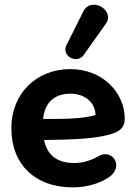

<svg xmlns="http://www.w3.org/2000/svg" viewBox="-20 -798 587 828"><path d="M297 10C353 10 410 -7 449 -33C519 -81 462 -160 404 -124C368 -104 335 -95 301 -95C234 -95 185 -122 170 -194C293 -196 358 -199 418 -210C473 -221 518 -232 518 -287C518 -395 426 -500 283 -500C138 -500 29 -396 29 -245C29 -89 131 11 297 10ZM341 -561 436 -695C479 -754 372 -816 339 -748L267 -604C243 -556 312 -520 341 -561ZM166 -285C173 -357 215 -394 285 -394C344 -394 391 -357 392 -302C332 -284 245 -285 166 -285Z"/></svg>

Font: SN Pro
Style: Bold
Weight: 700
Designer: Tobias Whetton
Foundry: Supernotes
Version: Version 1.003;Glyphs 3.3 (3324)